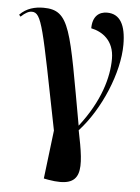

<svg xmlns="http://www.w3.org/2000/svg" viewBox="-61 -587 620 849"><g transform="rotate(5 249.0 -162.0)"><path d="M186 215C344 242 336 160 300 -15C394 -117 464 -285 464 -409C464 -496 438 -544 380 -544C344 -544 316 -522 316 -469C365 -459 419 -424 419 -342C419 -260 389 -152 298 -35C222 -456 217 -541 98 -541C61 -541 23 -532 -7 -501L0 -493C20 -512 35 -519 48 -519C93 -519 101 -456 191 -4L165 211Z"/></g></svg>

Font: Noto Serif Display SemiCondensed SemiBold
Style: Regular
Weight: 600
Width: 4
Designer: Monotype Design Team
Foundry: Monotype Imaging Inc.
Version: Version 2.009